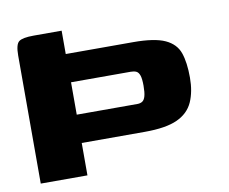

<svg xmlns="http://www.w3.org/2000/svg" viewBox="-61 -572 773 648"><g transform="rotate(-10 325.0 -248.0)"><path d="M29 -439Q29 -477 41.5 -486.5Q54 -496 92 -496H188V-416H419Q492 -416 528 -399.5Q564 -383 575.5 -350Q587 -317 587 -265Q587 -217 571.5 -182Q556 -147 517 -129Q478 -111 405 -111H189V0H29ZM189 -319V-208H397Q407 -208 414 -212.5Q421 -217 424.5 -229.5Q428 -242 428 -265Q428 -289 424 -300.5Q420 -312 412.5 -315.5Q405 -319 394 -319Z"/></g></svg>

Font: Genos ExtraBold
Style: Regular
Weight: 800
Designer: Robert E. Leuschke
Foundry: Robert E. Leuschke
Version: Version 1.010